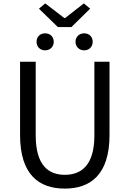

<svg xmlns="http://www.w3.org/2000/svg" viewBox="-20 -1096 761 1129"><path d="M361 13C510 13 624 -67 624 -302V-733H535V-300C535 -124 458 -68 361 -68C265 -68 190 -124 190 -300V-733H98V-302C98 -67 211 13 361 13ZM320 -937H400L510 -1045L473 -1076L363 -990H358L246 -1076L209 -1045ZM245 -800C275 -800 296 -821 296 -850C296 -880 275 -900 245 -900C216 -900 195 -880 195 -850C195 -821 216 -800 245 -800ZM475 -800C504 -800 525 -821 525 -850C525 -880 504 -900 475 -900C446 -900 424 -880 424 -850C424 -821 446 -800 475 -800Z"/></svg>

Font: Source Han Sans JP
Style: Regular
Weight: 400
Designer: Ryoko NISHIZUKA 西塚涼子 (kana, bopomofo & ideographs); Paul D. Hunt (Latin, Greek & Cyrillic); Sandoll Communications 산돌커뮤니
Foundry: Adobe
Version: Version 2.004;hotconv 1.0.118;makeotfexe 2.5.65603